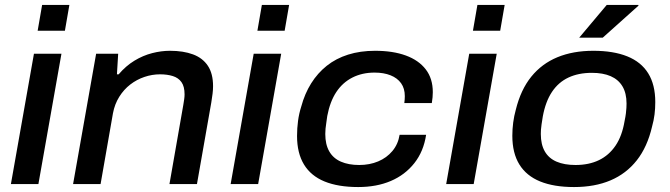

<svg xmlns="http://www.w3.org/2000/svg" viewBox="-20 -743 2705 775"><path d="M132 -619 150 -723H260L242 -619ZM24 0 117 -526H228L135 0Z M275 0 368 -526H457L452 -443H459Q488 -477 522.5 -498Q557 -519 594 -528.5Q631 -538 666 -538Q720 -538 759 -523.5Q798 -509 819 -477.5Q840 -446 840 -395Q840 -381 838 -364.5Q836 -348 833 -330L775 0H664L720 -320Q722 -332 723.5 -342.5Q725 -353 725 -362Q725 -394 712.5 -411.5Q700 -429 677.5 -436Q655 -443 626 -443Q594 -443 563 -432.5Q532 -422 506 -402Q480 -382 461.5 -352.5Q443 -323 436 -286L386 0Z M1019 -619 1037 -723H1147L1129 -619ZM911 0 1004 -526H1115L1022 0Z M1426 12Q1345 12 1290 -10.5Q1235 -33 1207 -79Q1179 -125 1179 -194Q1179 -225 1183 -255Q1187 -285 1196 -313Q1210 -365 1236 -406.5Q1262 -448 1299 -477.5Q1336 -507 1385 -522.5Q1434 -538 1494 -538Q1566 -538 1618 -519Q1670 -500 1698.5 -463Q1727 -426 1727 -371Q1727 -361 1726 -350Q1725 -339 1723 -327H1612Q1613 -335 1613.5 -341.5Q1614 -348 1614 -355Q1614 -386 1599 -407Q1584 -428 1556.5 -439Q1529 -450 1492 -450Q1442 -450 1402.5 -430Q1363 -410 1337.5 -371.5Q1312 -333 1301 -275Q1299 -259 1297 -246.5Q1295 -234 1294 -223.5Q1293 -213 1293 -202Q1293 -160 1309 -132Q1325 -104 1356 -90.5Q1387 -77 1430 -77Q1472 -77 1506.5 -91.5Q1541 -106 1564 -133.5Q1587 -161 1593 -199H1700Q1690 -132 1652.5 -84.5Q1615 -37 1557.5 -12.5Q1500 12 1426 12Z M1889 -619 1907 -723H2017L1999 -619ZM1781 0 1874 -526H1985L1892 0Z M2297 12Q2216 12 2160.5 -10.5Q2105 -33 2076.5 -79Q2048 -125 2048 -195Q2048 -222 2051.5 -248.5Q2055 -275 2062 -300Q2082 -381 2124.5 -433.5Q2167 -486 2230 -512Q2293 -538 2375 -538Q2456 -538 2512 -515.5Q2568 -493 2596.5 -447Q2625 -401 2625 -331Q2625 -305 2622 -281Q2619 -257 2612 -232Q2593 -150 2550.5 -96Q2508 -42 2444.5 -15Q2381 12 2297 12ZM2303 -77Q2357 -77 2397.5 -96.5Q2438 -116 2464.5 -155Q2491 -194 2501 -254Q2505 -273 2506.5 -286Q2508 -299 2508.5 -308Q2509 -317 2509 -325Q2509 -367 2492.5 -394.5Q2476 -422 2445 -435.5Q2414 -449 2369 -449Q2315 -449 2274.5 -430Q2234 -411 2208 -372Q2182 -333 2171 -273Q2168 -254 2166 -241Q2164 -228 2163.5 -219Q2163 -210 2163 -202Q2163 -160 2179 -132Q2195 -104 2226.5 -90.5Q2258 -77 2303 -77ZM2318 -591 2429 -723H2557V-720L2413 -591Z"/></svg>

Font: Archivo SemiExpanded Medium
Style: Italic
Weight: 500
Width: 6
Italic angle: -10°
Designer: Hector Gatti
Foundry: Omnibus-Type
Version: Version 2.001